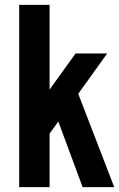

<svg xmlns="http://www.w3.org/2000/svg" viewBox="-20 -770 490 790"><path d="M320 0 220 -270 175 -208V-389L291 -550H421L302 -384L450 0ZM59 0V-750H184V0Z"/></svg>

Font: Mohave Light
Style: Bold
Weight: 700
Version: Version 2.003